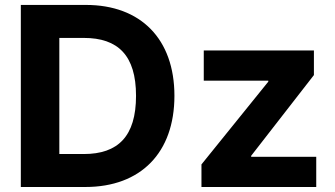

<svg xmlns="http://www.w3.org/2000/svg" viewBox="-20 -747 1339 767"><path d="M321 0C542.6 0 676.8 -137.1 676.8 -364.3C676.8 -590.9 542.6 -727.3 323.2 -727.3H63.2V0ZM217 -131.7V-595.5H315C451.3 -595.5 523.4 -525.9 523.4 -364.3C523.4 -202.1 451.3 -131.7 314.6 -131.7ZM784.8 0H1243.3V-120.7H983.3V-124.6L1234 -447.1V-545.5H794V-424.7H1051.8V-420.8L784.8 -90.2Z"/></svg>

Font: Margiela Sans
Style: Bold
Weight: 700
Designer: Stefan Endress, Andreas Faust
Version: Version 1.100;FEAKit 1.0